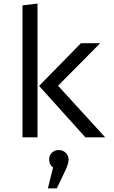

<svg xmlns="http://www.w3.org/2000/svg" viewBox="-20 -769 640 1075"><path d="M190 -749V0H106V-739ZM541 -527 305 -289 569 0H458L199 -288L433 -527ZM364 124Q364 144 349 179L298 286H248L277 169Q255 152 255 124Q255 101 270.5 86Q286 71 309 71Q332 71 348 86.5Q364 102 364 124Z"/></svg>

Font: Fira Mono
Style: Regular
Weight: 400
Designer: Carrois Corporate & Edenspiekermann AG
Foundry: Carrois Corporate GbR & Edenspiekermann AG
Version: Version 3.206;PS 003.206;hotconv 1.0.70;makeotf.lib2.5.58329